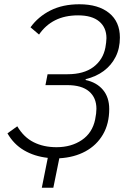

<svg xmlns="http://www.w3.org/2000/svg" viewBox="-20 -730 605 900"><path d="M176 150 204 10Q141 3 92.5 -25.5Q44 -54 15 -105L61 -138Q91 -87 137.5 -63.5Q184 -40 245 -40Q314 -40 363.5 -73.5Q413 -107 426 -170Q429 -185 430.5 -197.5Q432 -210 432 -220Q432 -272 397.5 -301.5Q363 -331 295 -331H193L203 -382H296Q373 -382 418 -416Q463 -450 474 -507Q476 -519 477.5 -530.5Q479 -542 479 -551Q479 -601 445 -629.5Q411 -658 346 -658Q284 -658 238.5 -635Q193 -612 163 -568L123 -602Q159 -652 216.5 -681Q274 -710 352 -710Q441 -710 491.5 -669Q542 -628 542 -554Q542 -503 522 -463.5Q502 -424 466.5 -397.5Q431 -371 382 -359L381 -355Q433 -344 462.5 -309Q492 -274 492 -219Q492 -150 462.5 -99.5Q433 -49 380.5 -20.5Q328 8 258 12L230 150Z"/></svg>

Font: IBM Plex Sans Light
Style: Italic
Weight: 300
Italic angle: -11.31°
Designer: Mike Abbink, Paul van der Laan, Pieter van Rosmalen
Foundry: Bold Monday
Version: Version 3.201